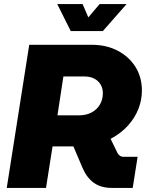

<svg xmlns="http://www.w3.org/2000/svg" viewBox="-20 -919 724 939"><path d="M13 0 123 -700H428Q501 -700 556.5 -670.5Q612 -641 643 -591Q674 -541 674 -476Q674 -430 657 -386.5Q640 -343 606 -305Q572 -267 521 -240L554 -172Q558 -164 565.5 -158Q573 -152 587 -152H653L629 0H527Q474 0 439.5 -24.5Q405 -49 384 -97L339 -203Q335 -203 329 -203Q323 -203 319 -203H237L205 0ZM261 -355H367Q402 -355 428 -369Q454 -383 468.5 -407.5Q483 -432 483 -463Q483 -487 472 -505.5Q461 -524 441 -534.5Q421 -545 393 -545H290ZM326 -767 260 -899H384L412 -834L467 -899H599L483 -767Z"/></svg>

Font: MuseoModerno Thin ExtraBold
Style: Italic
Weight: 800
Italic angle: -9°
Version: Version 1.003